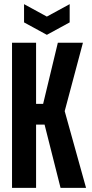

<svg xmlns="http://www.w3.org/2000/svg" viewBox="-20 -906 444 926"><path d="M38 0V-700H154V-405H188L259 -700H380L292 -370L395 0H272L195 -305H154V0ZM316 -886V-798L206 -738L96 -798V-886L206 -826Z"/></svg>

Font: Tektur Condensed Medium
Style: Regular
Weight: 500
Width: 3
Designer: Adam Jagosz
Foundry: Adam Jagosz
Version: Version 1.005;gftools[0.9.30]